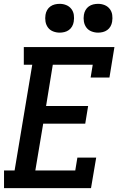

<svg xmlns="http://www.w3.org/2000/svg" viewBox="-20 -980 640 1000"><path d="M1 0V-92H56L148 -643H104V-735H576L550 -576H452L463 -643H255L220 -428H439L424 -336H205L164 -92H372L383 -159H481L454 0ZM491 -810Q473 -810 456.5 -816.5Q440 -823 430 -836.5Q420 -850 417 -867.5Q414 -885 417 -903Q419 -916 425.5 -927.5Q432 -939 442.5 -946.5Q453 -954 465.5 -957Q478 -960 491 -960Q509 -960 525 -953.5Q541 -947 551.5 -933.5Q562 -920 564.5 -902.5Q567 -885 564 -867Q562 -854 555.5 -842.5Q549 -831 538.5 -823.5Q528 -816 515.5 -813Q503 -810 491 -810ZM291 -810Q273 -810 256.5 -816.5Q240 -823 230 -836.5Q220 -850 217 -867.5Q214 -885 217 -903Q219 -916 225.5 -927.5Q232 -939 242.5 -946.5Q253 -954 265.5 -957Q278 -960 291 -960Q309 -960 325 -953.5Q341 -947 351.5 -933.5Q362 -920 364.5 -902.5Q367 -885 364 -867Q362 -854 355.5 -842.5Q349 -831 338.5 -823.5Q328 -816 315.5 -813Q303 -810 291 -810Z"/></svg>

Font: Iosevka Etoile SmBdObl
Style: Regular
Weight: 600
Italic angle: -9°
Designer: Belleve Invis
Foundry: Belleve Invis
Version: Version 15.5.2; ttfautohint (v1.8.4)